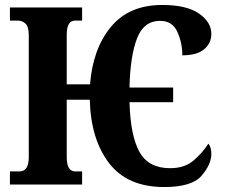

<svg xmlns="http://www.w3.org/2000/svg" viewBox="-20 -744 907 774"><path d="M642 10Q754 10 793 -36Q832 -82 832 -123Q832 -151 820 -165Q798 -130 761.5 -98Q725 -66 666 -66Q579 -66 542.5 -131Q506 -196 502 -332H678V-391H502Q505 -519 532.5 -589.5Q560 -660 625 -660Q675 -660 695 -615.5Q715 -571 715 -521Q774 -521 803 -545.5Q832 -570 832 -607Q832 -655 782 -689.5Q732 -724 634 -724Q500 -724 427 -635.5Q354 -547 343 -404H249V-605Q249 -661 283 -661H311V-714H20V-661H52Q70 -661 83 -648.5Q96 -636 96 -602V-111Q96 -53 59 -53H20V0H311V-53H283Q249 -53 249 -111V-342H342Q346 -182 420 -86Q494 10 642 10Z"/></svg>

Font: Noto Serif ExtraCondensed Extra
Style: Regular
Weight: 800
Width: 3
Designer: Monotype Design Team
Foundry: Monotype Imaging Inc.
Version: Version 1.002